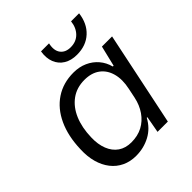

<svg xmlns="http://www.w3.org/2000/svg" viewBox="-203 -868 1011 1011"><g transform="rotate(-45 303.0 -362.0)"><path d="M230.1 10Q186.4 10 151.6 -6.6Q116.7 -23.1 92.5 -54Q68.3 -84.9 56.4 -127.4Q44.6 -169.9 46.9 -222.4Q49.7 -317.6 82.2 -387.7Q114.7 -457.9 172 -495.9Q229.3 -534 306 -534Q348.9 -534 383.6 -518.4Q418.3 -502.9 442 -475.1Q465.7 -447.4 475.4 -409.9H481.4L509.1 -524.7H584.7L475.3 0H398.6L415.4 -92.4L411 -92.7Q383.4 -41.3 335.1 -15.6Q286.9 10 230.1 10ZM262.6 -58Q310.1 -58 346.2 -77.1Q382.3 -96.3 406.7 -131.6Q431.1 -167 440.7 -213.1L451.9 -267Q464.6 -326.1 452.2 -371.1Q439.9 -416 406.1 -441Q372.3 -466 319.9 -466Q262 -466 220.3 -435.6Q178.6 -405.3 155.7 -351.5Q132.9 -297.7 131.1 -226.7Q129.4 -175.6 144.6 -137.4Q159.7 -99.3 189.7 -78.6Q219.7 -58 262.6 -58ZM386.1 -586.7Q343.1 -586.7 313.3 -605.1Q283.4 -623.4 270.4 -656.5Q257.3 -689.6 264.4 -733.6H324.1Q314 -688.4 332.9 -663.3Q351.7 -638.1 390.4 -638.1Q432 -638.1 457.8 -664.6Q483.6 -691.1 488.1 -733.6H547.9Q539.7 -666 496.8 -626.4Q453.9 -586.7 386.1 -586.7Z"/></g></svg>

Font: Mona Sans ExtraLight
Style: Italic
Weight: 200
Italic angle: -11.6951°
Designer: Deni Anggara
Foundry: GitHub
Version: Version 2.000